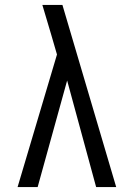

<svg xmlns="http://www.w3.org/2000/svg" viewBox="-20 -755 540 775"><path d="M132 0H51L210 -535L187 -614Q178 -644 169 -674.5Q160 -705 151 -735H232L449 0H368L251 -430Z"/></svg>

Font: HulyMono
Style: Regular
Weight: 400
Monospace: yes
Designer: Belleve Invis
Foundry: Belleve Invis
Version: Version 33.2.5; ttfautohint (v1.8.4)